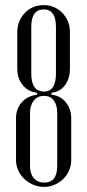

<svg xmlns="http://www.w3.org/2000/svg" viewBox="-20 -727 343 755"><path d="M116 -353 126 -355V-362L116 -364Q86 -370 67 -395.5Q48 -421 48 -456V-602Q48 -624 56 -643Q64 -662 78 -676.5Q92 -691 111 -699Q130 -707 152 -707Q173 -707 192 -699Q211 -691 225 -676.5Q239 -662 247 -643Q255 -624 255 -602V-456Q255 -421 238 -395.5Q221 -370 192 -364L182 -362V-355L192 -353Q222 -347 241 -322Q260 -297 260 -262V-97Q260 -75 251.5 -56Q243 -37 228.5 -23Q214 -9 194.5 -0.5Q175 8 153 8Q131 8 111 -0.5Q91 -9 76 -23Q61 -37 52 -56.5Q43 -76 43 -97V-262Q43 -297 63 -321.5Q83 -346 116 -353ZM153 -367Q200 -367 200 -438V-621Q200 -690 152 -690Q103 -690 103 -621V-438Q103 -367 153 -367ZM154 -9Q205 -9 205 -74V-283Q205 -314 191.5 -332Q178 -350 153 -350Q128 -350 113 -331.5Q98 -313 98 -283V-74Q98 -44 113 -26.5Q128 -9 154 -9Z"/></svg>

Font: Moniqa Cond Heading
Style: Regular
Weight: 400
Width: 3
Designer: Rajesh Rajput
Foundry: Rajesh Rajput
Version: Version 1.000